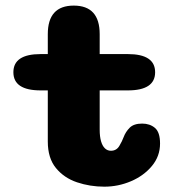

<svg xmlns="http://www.w3.org/2000/svg" viewBox="-20 -674 659 703"><path d="M129 -343Q29 -343 29 -409.5Q29 -476 129 -476H155V-549Q155 -653.5 250 -653.5Q345 -653.5 345 -549V-476H448Q548 -476 548 -409.5Q548 -343 448 -343H345V-199Q345 -174 350 -156.8Q355 -139.5 364.2 -130.8Q373.5 -122 386 -122Q406.5 -122 417 -139.8Q427.5 -157.5 432.5 -171.5Q440 -191.5 455 -206.5Q470 -221.5 500.5 -221.5Q528.5 -221.5 547.2 -205.8Q566 -190 566 -148.5Q566 -102 536.2 -66.2Q506.5 -30.5 459.8 -10.5Q413 9.5 362 9.5Q309.5 9.5 262 -6.5Q214.5 -22.5 184.8 -58.8Q155 -95 155 -156V-343Z"/></svg>

Font: Sono ExtraLight Monospace ExtraBold
Style: Regular
Weight: 800
Version: Version 2.112